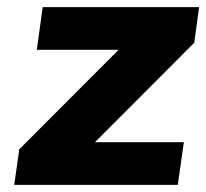

<svg xmlns="http://www.w3.org/2000/svg" viewBox="-20 -520 580 540"><path d="M247.1 -120.1H497.1L480 0H20L34.2 -100.1L313.5 -379.9H83.5L100.1 -500H540L526.4 -399.9Z"/></svg>

Font: Fivo Sans Heavy
Style: Regular
Weight: 900
Designer: Alexander Slobzheninov
Foundry: Alexander Slobzheninov
Version: 1.0